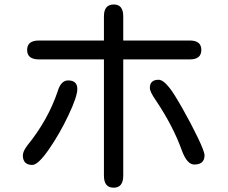

<svg xmlns="http://www.w3.org/2000/svg" viewBox="-20 -786 1040 874"><path d="M453.1 13.7V-515.6H157.2Q103.5 -515.6 103.5 -558.6Q103.5 -601.6 157.2 -601.6H453.1V-711.9Q453.1 -765.6 498 -765.6Q541 -765.6 541 -711.9V-601.6H843.8Q896.5 -601.6 896.5 -558.6Q896.5 -515.6 843.8 -515.6H541V13.7Q541 68.4 497.1 68.4Q453.1 68.4 453.1 13.7ZM104.5 -124Q198.2 -239.3 242.2 -369.1Q256.8 -419.9 290 -419.9Q332 -419.9 332 -380.9Q332 -346.7 291.5 -261.2Q251 -175.8 202.1 -105.5Q153.3 -35.2 127 -35.2Q84 -35.2 84 -79.1Q84 -96.7 104.5 -124ZM702.1 -422.9Q722.7 -422.9 752 -385.7Q771.5 -361.3 810.5 -292.5Q849.6 -223.6 880.4 -159.7Q911.1 -95.7 911.1 -79.1Q911.1 -37.1 864.3 -37.1Q831.1 -37.1 807.6 -101.6Q768.6 -210.9 689.5 -329.1Q662.1 -368.2 662.1 -385.7Q662.1 -422.9 702.1 -422.9Z"/></svg>

Font: jf-openhuninn-2.0
Style: Regular
Weight: 400
Designer: [Kosugi Maru]
Designed by MOTOYA      

[Varela Round]
Joe Prince (Latin component); Avraham Cornfeld (Hebrew component)
Foundry: justfont CO.,LTD.
Version: 2.0